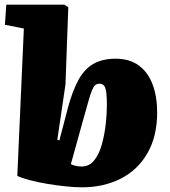

<svg xmlns="http://www.w3.org/2000/svg" viewBox="-20 -787 725 821"><path d="M330 14Q302 14 262 10Q222 6 181 -1Q140 -8 106 -17Q72 -26 54 -35L82 -665L1 -681L7 -767H255L272 -756L260 -426L225 -189L234 -187L271 -328Q291 -402 317 -448Q343 -494 381.5 -515Q420 -536 474 -536Q534 -536 573.5 -507Q613 -478 632.5 -426Q652 -374 652 -306Q652 -204 610.5 -132Q569 -60 496 -23Q423 14 330 14ZM405 -429Q394 -429 387 -423Q380 -417 373 -400Q366 -383 356.5 -348.5Q347 -314 331 -258L283 -85Q291 -81 303 -78Q315 -75 329 -75Q362 -75 383 -101.5Q404 -128 415.5 -169.5Q427 -211 432 -255Q437 -299 437 -336Q437 -367 435 -387.5Q433 -408 426.5 -418.5Q420 -429 405 -429Z"/></svg>

Font: Literata Black
Style: Italic
Weight: 900
Italic angle: -2°
Designer: Latin by Veronika Burian and Jose Scaglione. Greek by Irene Vlachou. Cyrillic by Vera Evstafieva
Foundry: TypeTogether
Version: Version 3.002